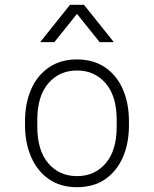

<svg xmlns="http://www.w3.org/2000/svg" viewBox="-20 -768 640 798"><path d="M300 10Q231 10 183 -23.5Q135 -57 109.5 -115.5Q84 -174 84 -248V-263Q84 -339 109.5 -397Q135 -455 183.5 -488Q232 -521 300 -521Q369 -521 417.5 -487.5Q466 -454 491 -396Q516 -338 516 -263V-248Q516 -172 490.5 -114Q465 -56 417 -23Q369 10 300 10ZM300 -36Q373 -36 419 -89Q465 -142 465 -242V-269Q465 -369 419 -422Q373 -475 300 -475Q227 -475 181 -422Q135 -369 135 -269V-242Q135 -142 181 -89Q227 -36 300 -36ZM147 -593 271 -748H329L453 -593H394L285 -729H315L206 -593Z"/></svg>

Font: Chivo Mono Thin
Style: Regular
Weight: 250
Designer: Hector Gatti
Foundry: Omnibus-Type
Version: Version 1.008